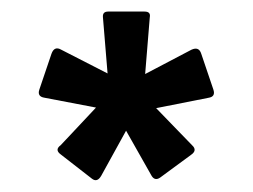

<svg xmlns="http://www.w3.org/2000/svg" viewBox="-20 -719 438 332"><path d="M139 -410 85 -452Q74 -460 85 -468L146 -533L57 -550Q44 -552 48 -564L69 -626Q74 -640 86 -633L166 -592L158 -689Q157 -699 167 -699H230Q241 -699 239 -689L231 -591L311 -633Q324 -639 328 -626L349 -564Q353 -552 341 -550L250 -532L312 -468Q322 -459 310 -451L257 -412Q247 -405 241 -417L198 -493L155 -415Q148 -403 139 -410Z"/></svg>

Font: Sofia Sans Semi Condensed
Style: Bold
Weight: 700
Designer: Botio Nikoltchev, Ani Petrova
Foundry: lettersoup
Version: Version 4.100; ttfautohint (v1.8.4.7-5d5b)